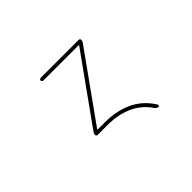

<svg xmlns="http://www.w3.org/2000/svg" viewBox="-118 -828 1237 1237"><g transform="rotate(-45 500.0 -209.5)"><path d="M735.4 125Q721.7 125 712.9 113.3Q669.9 47.9 600.6 13.7Q523.4 -24.4 419.9 -24.4H330.1Q325.2 -24.4 321.8 -27.8Q318.4 -31.2 318.4 -35.2Q318.4 -46.9 325.2 -56.6L654.3 -516.6Q657.2 -519.5 652.3 -519.5H331.1Q326.2 -519.5 322.3 -523.4Q318.4 -527.3 318.4 -532.2Q318.4 -537.1 322.3 -540.5Q326.2 -543.9 331.1 -543.9H677.7Q682.6 -543.9 686 -540.5Q689.5 -537.1 689.5 -533.2Q689.5 -521.5 682.6 -511.7L354.5 -52.7Q351.6 -48.8 355.5 -48.8H419.9Q535.2 -48.8 620.1 -4.9Q695.3 34.2 743.2 112.3Q744.1 115.2 744.1 117.2Q744.1 119.1 743.2 121.1Q740.2 125 735.4 125Z"/></g></svg>

Font: Rounded Mgen+ 1mn thin
Style: Regular
Weight: 100
Designer: [Source Han Sans]
Ryoko NISHIZUKA  (kana & ideographs); Paul D. Hunt (Latin, Greek & Cyrillic); Wenlong ZHANG  (bopomofo
Version: Version 1.059.20150602